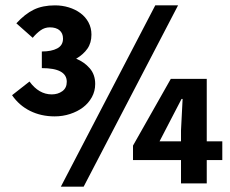

<svg xmlns="http://www.w3.org/2000/svg" viewBox="-20 -684 858 716"><path d="M655 0V-87H476V-141L617 -390H751V-157H809V-87H751V0ZM575 -157H655V-198L661 -315H657L617 -238ZM184 -250Q133 -250 92 -270.5Q51 -291 25 -329L90 -380Q125 -332 173 -332Q196 -332 212.5 -344Q229 -356 229 -379Q229 -430 136 -430V-492Q172 -492 193.5 -503.5Q215 -515 215 -540Q215 -560 202 -571Q189 -582 166 -582Q147 -582 131.5 -571Q116 -560 102 -543L41 -597Q73 -632 106 -648Q139 -664 185 -664Q212 -664 236.5 -656.5Q261 -649 280 -635Q299 -621 310 -600.5Q321 -580 321 -555Q321 -524 306 -502.5Q291 -481 264 -465Q294 -453 314.5 -429.5Q335 -406 335 -371Q335 -344 322.5 -321.5Q310 -299 289.5 -283.5Q269 -268 241.5 -259Q214 -250 184 -250ZM207 12 559 -664H644L292 12Z"/></svg>

Font: TypoPRO Source Sans Pro
Style: Bold
Weight: 700
Designer: Paul D. Hunt
Foundry: Adobe Systems Incorporated
Version: Version 2.020;PS 2.000;hotconv 1.0.86;makeotf.lib2.5.63406